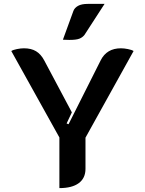

<svg xmlns="http://www.w3.org/2000/svg" viewBox="-20 -957 744 986"><path d="M285 -251 38 -695Q47 -701 67 -705Q87 -709 103 -709Q140 -709 165 -694Q190 -679 207 -647L349 -380L322 -323L332 -319L497 -647Q528 -709 601 -709Q617 -709 637 -705Q657 -701 666 -695L419 -250V-90Q419 -42 384.5 -16.5Q350 9 285 9ZM357 -901Q363 -917 381 -927Q399 -937 431 -937H517L414 -778Q404 -765 388 -758.5Q372 -752 336 -752Q316 -752 303 -753Z"/></svg>

Font: K2D
Style: Bold
Weight: 700
Designer: Katatrad Aksorn Co.,Ltd.
Foundry: Cadson Demak Co.,Ltd.
Version: Version 1.000; ttfautohint (v1.6)